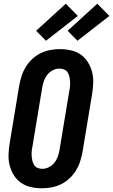

<svg xmlns="http://www.w3.org/2000/svg" viewBox="-20 -1008 610 1036"><path d="M206 8Q176 8 147 1.5Q118 -5 94.5 -21Q71 -37 55.5 -61.5Q40 -86 32.5 -114Q25 -142 26 -172.5Q27 -203 32 -234L84 -548Q89 -574 97 -599Q105 -624 119.5 -647.5Q134 -671 154.5 -690Q175 -709 199.5 -721Q224 -733 250.5 -738Q277 -743 303 -743Q333 -743 362.5 -736.5Q392 -730 415 -714Q438 -698 453.5 -673.5Q469 -649 476.5 -621Q484 -593 483 -562.5Q482 -532 477 -501L425 -187Q420 -161 412 -136Q404 -111 389.5 -87.5Q375 -64 354.5 -45Q334 -26 309.5 -14Q285 -2 258.5 3Q232 8 206 8ZM208 -97Q227 -97 245 -106.5Q263 -116 275 -132Q287 -148 293 -166.5Q299 -185 302 -204L354 -518Q357 -531 358 -544.5Q359 -558 358 -570.5Q357 -583 354 -595.5Q351 -608 344.5 -618Q338 -628 326 -633Q314 -638 301 -638Q282 -638 264 -628.5Q246 -619 234 -603Q222 -587 216 -568.5Q210 -550 207 -531L155 -217Q152 -204 151 -190.5Q150 -177 151 -164.5Q152 -152 155 -139.5Q158 -127 164.5 -117Q171 -107 183 -102Q195 -97 208 -97ZM398 -788 345 -842 505 -988 570 -922ZM228 -788 175 -842 335 -988 400 -922Z"/></svg>

Font: Iosevka Curly Extrabold
Style: Italic
Weight: 800
Italic angle: -9°
Monospace: yes
Designer: Belleve Invis
Foundry: Belleve Invis
Version: Version 22.1.2; ttfautohint (v1.8.4)